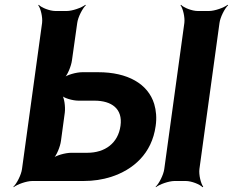

<svg xmlns="http://www.w3.org/2000/svg" viewBox="-20 -757 974 803"><path d="M281 -505 303 -661C306 -685 325 -722 339 -735L337 -737C322 -725 283 -711 259 -711H212C188 -711 153 -725 142 -737L140 -735C150 -722 159 -685 156 -661L72 -50C69 -26 50 11 36 24L37 26C52 14 91 0 115 0H329C371 0 409 -6 444 -17C537 -47 615 -114 631 -230C636 -264 633 -295 625 -322C599 -407 513 -455 391 -455H324C300 -455 259 -444 245 -431L247 -429C262 -441 278 -481 281 -505ZM814 -50 898 -661C901 -685 920 -722 934 -735L932 -737C917 -725 878 -711 854 -711H807C783 -711 748 -725 737 -737L735 -735C745 -722 754 -685 751 -661L667 -50C664 -26 645 11 631 24L632 26C647 14 686 0 710 0H757C781 0 816 14 827 26L830 24C820 11 811 -26 814 -50ZM484 -231C474 -158 419 -118 345 -118H278C254 -118 213 -107 199 -94L201 -92C216 -104 232 -144 235 -168L251 -286C254 -310 249 -350 238 -362L235 -360C245 -347 284 -336 308 -336H375C447 -336 494 -302 484 -231Z"/></svg>

Font: Asimov
Style: EdgeIt
Weight: 500
Designer: Google
Version: Version 2.000980: 2014